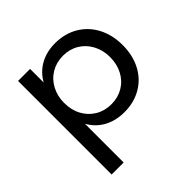

<svg xmlns="http://www.w3.org/2000/svg" viewBox="-186 -694 1049 1049"><g transform="rotate(-45 339.0 -169.0)"><path d="M639 -263Q639 -185 607.5 -124.5Q576 -64 518.5 -30.5Q461 3 387 3Q320 3 269 -25Q218 -53 189 -105V194H96V-529H189V-424Q218 -476 268.5 -504Q319 -532 385 -532Q459 -532 517 -498Q575 -464 607 -403Q639 -342 639 -263ZM544 -266Q544 -319 521 -362Q498 -405 458 -429Q418 -453 367 -453Q316 -453 275.5 -429Q235 -405 212 -362Q189 -319 189 -266Q189 -211 212 -168.5Q235 -126 275.5 -102Q316 -78 367 -78Q418 -78 458.5 -102Q499 -126 521.5 -169Q544 -212 544 -266Z"/></g></svg>

Font: Montserrat arm2
Style: Regular
Weight: 400
Designer: Julieta Ulanovsky
Foundry: Julieta Ulanovsky
Version: Version 6.000